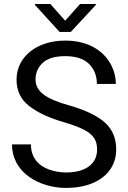

<svg xmlns="http://www.w3.org/2000/svg" viewBox="-20 -922 634 952"><path d="M461.4 -179.7C461.4 -110.8 406.2 -66.9 308.1 -66.9C277.8 -66.9 249.5 -71.8 222.7 -81.5C169.4 -101.1 133.3 -141.6 133.3 -206.1H39.6C39.6 -64 177.2 9.8 308.1 9.8C458 9.8 556.2 -64.9 556.2 -180.7C556.2 -235.8 537.6 -280.8 500 -314.5C462.4 -348.1 403.3 -376.5 322.8 -399.4C205.6 -432.1 156.2 -469.2 156.2 -528.3C156.2 -561 168.5 -588.9 192.4 -610.8C216.3 -632.8 253.4 -643.6 303.7 -643.6C356.9 -643.6 396 -630.4 421.9 -604.5C447.8 -578.6 460.4 -545.4 460.4 -505.9H554.2C554.2 -543 544.4 -578.1 524.9 -610.8C485.8 -676.3 410.6 -720.7 303.7 -720.7C158.2 -720.7 62 -637.2 62 -527.3C62 -472.2 83 -428.7 124.5 -396.5C166 -364.3 222.2 -337.9 292.5 -317.4C337.4 -304.2 372.1 -291.5 396.5 -278.8C445.3 -253.4 461.4 -224.1 461.4 -179.7ZM153.3 -902.3V-897.5L275.4 -763.7H331.1L455.1 -897.5V-902.3H377L303.2 -819.3L229.5 -902.3Z"/></svg>

Font: Vazirmatn
Style: Regular
Weight: 400
Designer: Saber Rastikerdar
Foundry: Saber Rastikerdar
Version: Version 33.003